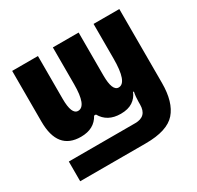

<svg xmlns="http://www.w3.org/2000/svg" viewBox="-168 -745 1209 1181"><g transform="rotate(-30 436.5 -154.5)"><path d="M78 244H544Q697 244 756.5 176Q816 108 816 -28V-553H633V-308Q633 -137 572 -137Q527 -137 527 -249V-553H344V-292Q344 -137 284 -137Q238 -137 238 -249V-553H55V-193Q55 10 220 10Q315 10 354 -63H367Q408 10 503 10Q555 10 587.5 -11.5Q620 -33 634 -69H640Q633 -36 633 2V19Q633 104 550 104H78Z"/></g></svg>

Font: Noto Sans Display SemiCondensed Black
Style: Regular
Weight: 900
Width: 4
Designer: Monotype Design Team
Foundry: Monotype Imaging Inc.
Version: Version 1.900